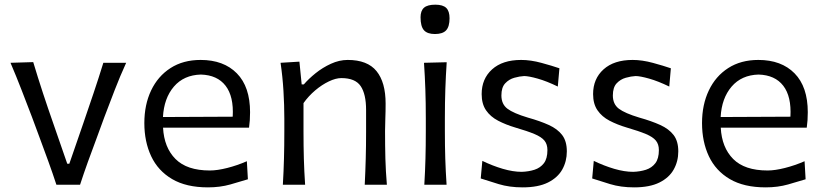

<svg xmlns="http://www.w3.org/2000/svg" viewBox="-20 -790 3522 821"><path d="M221.2 0Q205.1 -49.3 186.8 -99.6Q168.5 -149.9 150.9 -197.3L116.7 -289.6Q94.7 -347.2 72 -405.8Q49.3 -464.4 24.9 -521.5L122.1 -524.4Q142.1 -457.5 163.8 -391.6Q185.5 -325.7 209 -258.8L267.6 -89.8H276.4L335 -259.3Q358.4 -327.1 380.1 -391.8Q401.9 -456.5 421.9 -521.5H519.5Q493.2 -463.9 470.5 -405Q447.8 -346.2 425.8 -288.1L391.6 -194.8Q373 -145.5 355.7 -97.4Q338.4 -49.3 322.3 0Z M869.1 11.2Q776.4 11.2 716.1 -24.2Q655.8 -59.6 626.5 -121.8Q597.2 -184.1 597.2 -263.7Q597.2 -342.3 626.2 -403.3Q655.3 -464.4 709.2 -499Q763.2 -533.7 837.9 -533.7Q936.5 -533.7 992.9 -476.3Q1049.3 -418.9 1049.3 -310.1Q1049.3 -274.4 1044.9 -244.1H677.2Q681.6 -159.2 730.5 -110.1Q779.3 -61 877.4 -61Q909.2 -61 951.7 -71.8Q994.1 -82.5 1035.6 -100.6L1040 -23.4Q1008.8 -13.7 964.8 -1.2Q920.9 11.2 869.1 11.2ZM975.1 -291Q980 -377.4 944.6 -423.3Q909.2 -469.2 838.9 -471.2Q766.1 -469.2 723.6 -419.7Q681.2 -370.1 676.8 -289.6Z M1189.5 0Q1192.9 -58.1 1194.3 -111.8Q1195.8 -165.5 1195.8 -230V-282.7Q1195.8 -340.3 1192.1 -400.9Q1188.5 -461.4 1179.7 -521.5L1260.3 -526.4L1270 -429.2H1279.3Q1299.3 -452.6 1329.3 -476.8Q1359.4 -501 1395 -517.3Q1430.7 -533.7 1466.8 -533.7Q1551.3 -533.7 1590.1 -485.8Q1628.9 -438 1628.9 -347.2Q1628.9 -313 1627.7 -283.2Q1626.5 -253.4 1626.5 -230Q1626.5 -165.5 1627.9 -111.8Q1629.4 -58.1 1634.3 0H1539.6Q1542.5 -58.1 1543.9 -111.3Q1545.4 -164.6 1545.4 -226.6V-319.8Q1545.4 -387.7 1522.2 -421.9Q1499 -456.1 1439.5 -456.1Q1416 -456.1 1386.2 -441.9Q1356.4 -427.7 1327.9 -403.6Q1299.3 -379.4 1277.8 -349.1V-226.6Q1277.8 -164.6 1279.3 -111.3Q1280.8 -58.1 1284.7 0Z M1794.4 0Q1797.9 -58.1 1799.3 -111.8Q1800.8 -165.5 1800.8 -230V-282.7Q1800.8 -352.5 1798.8 -408.2Q1796.9 -463.9 1793 -521.5L1890.1 -523.9Q1886.2 -465.3 1884.3 -409.2Q1882.3 -353 1882.3 -282.7V-230Q1882.3 -165.5 1884 -111.8Q1885.7 -58.1 1889.6 0ZM1839.8 -644.5Q1807.1 -644.5 1792.7 -660.9Q1778.3 -677.2 1778.3 -716.3Q1778.3 -744.1 1793.2 -757.1Q1808.1 -770 1841.3 -770Q1874 -770 1888.2 -756.1Q1902.3 -742.2 1902.3 -711.9Q1902.3 -676.3 1887.7 -660.4Q1873 -644.5 1839.8 -644.5Z M2214.8 11.2Q2158.2 11.2 2112.5 -2.7Q2066.9 -16.6 2035.6 -26.9L2042.5 -102.1Q2085.9 -81.1 2129.9 -68.1Q2173.8 -55.2 2210.9 -55.2Q2240.7 -56.2 2265.6 -64.2Q2290.5 -72.3 2305.7 -92Q2320.8 -111.8 2320.8 -148.4Q2320.8 -173.3 2307.9 -189Q2294.9 -204.6 2265.1 -217Q2235.4 -229.5 2183.6 -244.6Q2142.6 -256.8 2109.9 -273.9Q2077.1 -291 2058.3 -318.4Q2039.6 -345.7 2039.6 -387.7Q2039.6 -453.1 2084.2 -493.4Q2128.9 -533.7 2208.5 -533.7Q2249.5 -533.7 2295.9 -521Q2342.3 -508.3 2372.1 -498L2365.2 -419.9Q2317.9 -442.9 2279.1 -453.9Q2240.2 -464.8 2221.2 -464.8Q2202.1 -463.9 2179.4 -457.5Q2156.7 -451.2 2140.4 -433.8Q2124 -416.5 2124 -381.8Q2124 -344.7 2149.7 -325.2Q2175.3 -305.7 2237.3 -287.1Q2289.6 -272.5 2326.7 -255.6Q2363.8 -238.8 2383.8 -212.6Q2403.8 -186.5 2403.8 -142.6Q2403.8 -100.1 2384.3 -65.2Q2364.7 -30.3 2323 -9.5Q2281.2 11.2 2214.8 11.2Z M2691.4 11.2Q2634.8 11.2 2589.1 -2.7Q2543.5 -16.6 2512.2 -26.9L2519 -102.1Q2562.5 -81.1 2606.4 -68.1Q2650.4 -55.2 2687.5 -55.2Q2717.3 -56.2 2742.2 -64.2Q2767.1 -72.3 2782.2 -92Q2797.4 -111.8 2797.4 -148.4Q2797.4 -173.3 2784.4 -189Q2771.5 -204.6 2741.7 -217Q2711.9 -229.5 2660.2 -244.6Q2619.1 -256.8 2586.4 -273.9Q2553.7 -291 2534.9 -318.4Q2516.1 -345.7 2516.1 -387.7Q2516.1 -453.1 2560.8 -493.4Q2605.5 -533.7 2685.1 -533.7Q2726.1 -533.7 2772.5 -521Q2818.8 -508.3 2848.6 -498L2841.8 -419.9Q2794.4 -442.9 2755.6 -453.9Q2716.8 -464.8 2697.8 -464.8Q2678.7 -463.9 2656 -457.5Q2633.3 -451.2 2616.9 -433.8Q2600.6 -416.5 2600.6 -381.8Q2600.6 -344.7 2626.2 -325.2Q2651.9 -305.7 2713.9 -287.1Q2766.1 -272.5 2803.2 -255.6Q2840.3 -238.8 2860.4 -212.6Q2880.4 -186.5 2880.4 -142.6Q2880.4 -100.1 2860.8 -65.2Q2841.3 -30.3 2799.6 -9.5Q2757.8 11.2 2691.4 11.2Z M3253.9 11.2Q3161.1 11.2 3100.8 -24.2Q3040.5 -59.6 3011.2 -121.8Q2981.9 -184.1 2981.9 -263.7Q2981.9 -342.3 3011 -403.3Q3040 -464.4 3094 -499Q3147.9 -533.7 3222.7 -533.7Q3321.3 -533.7 3377.7 -476.3Q3434.1 -418.9 3434.1 -310.1Q3434.1 -274.4 3429.7 -244.1H3062Q3066.4 -159.2 3115.2 -110.1Q3164.1 -61 3262.2 -61Q3293.9 -61 3336.4 -71.8Q3378.9 -82.5 3420.4 -100.6L3424.8 -23.4Q3393.6 -13.7 3349.6 -1.2Q3305.7 11.2 3253.9 11.2ZM3359.9 -291Q3364.7 -377.4 3329.3 -423.3Q3293.9 -469.2 3223.6 -471.2Q3150.9 -469.2 3108.4 -419.7Q3065.9 -370.1 3061.5 -289.6Z"/></svg>

Font: Pinar DS2-Regular
Style: Regular
Weight: 400
Designer: Amin Abedi
Version: Version 2.000